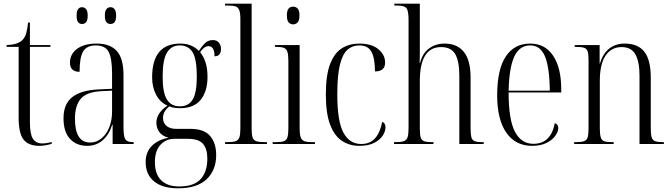

<svg xmlns="http://www.w3.org/2000/svg" viewBox="-20 -780 3640 1040"><path d="M193 10Q135 10 108 -23.5Q81 -57 81 -143V-526H16V-536Q46 -537 65.5 -543Q85 -549 98 -560Q115 -575 122 -600Q129 -625 132 -658H142V-536H253V-526H142V-119Q142 -53 158.5 -28Q175 -3 209 -3Q232 -3 260 -11V-1Q247 3 229 6.5Q211 10 193 10Z M452 10Q394 10 359 -28Q324 -66 324 -140Q324 -217 372 -254.5Q420 -292 518 -296L587 -299V-381Q587 -464 568.5 -499Q550 -534 499 -534Q450 -534 430.5 -501.5Q411 -469 411 -391Q359 -391 359 -441Q359 -487 397.5 -515.5Q436 -544 503 -544Q576 -544 612.5 -504Q649 -464 649 -372V-89Q649 -39 659.5 -24.5Q670 -10 701 -10H704V0H590V-105H588Q572 -52 537 -21Q502 10 452 10ZM468 -8Q503 -8 530 -30.5Q557 -53 572 -91Q587 -129 587 -175V-289L528 -286Q449 -282 417.5 -245Q386 -208 386 -137Q386 -8 468 -8ZM579 -650Q565 -650 556.5 -660Q548 -670 548 -695Q548 -720 556.5 -730.5Q565 -741 579 -741Q592 -741 600.5 -730.5Q609 -720 609 -695Q609 -670 600.5 -660Q592 -650 579 -650ZM424 -650Q411 -650 403 -660Q395 -670 395 -695Q395 -720 403 -730.5Q411 -741 424 -741Q438 -741 446.5 -730.5Q455 -720 455 -695Q455 -670 446.5 -660Q438 -650 424 -650Z M945 240Q860 240 814.5 202.5Q769 165 769 98Q769 44 802 10.5Q835 -23 893 -34Q858 -43 842.5 -65.5Q827 -88 827 -115Q827 -140 841 -163Q855 -186 887 -208Q848 -225 826 -266Q804 -307 804 -361Q804 -544 957 -544Q1019 -544 1057 -504Q1070 -525 1088 -544Q1106 -563 1133 -563Q1154 -563 1165.5 -549Q1177 -535 1177 -516Q1177 -475 1142 -475Q1142 -530 1109 -530Q1086 -530 1064 -497Q1082 -476 1093 -443Q1104 -410 1104 -364Q1104 -286 1067.5 -240Q1031 -194 956 -194Q941 -194 925.5 -196Q910 -198 897 -204Q878 -188 870.5 -173Q863 -158 863 -142Q863 -113 882.5 -97.5Q902 -82 934 -82H1011Q1086 -82 1118.5 -43Q1151 -4 1151 60Q1151 142 1099 191Q1047 240 945 240ZM954 -204Q1001 -204 1023.5 -240.5Q1046 -277 1046 -365Q1046 -461 1023 -497.5Q1000 -534 953 -534Q909 -534 885 -496Q861 -458 861 -364Q861 -278 884 -241Q907 -204 954 -204ZM951 230Q1030 230 1066.5 190.5Q1103 151 1103 79Q1103 26 1079.5 -1Q1056 -28 998 -28H924Q879 -28 849 4.5Q819 37 819 98Q819 163 853 196.5Q887 230 951 230Z M1199 0V-10H1208Q1240 -10 1255.5 -15Q1271 -20 1276.5 -35.5Q1282 -51 1282 -84V-675Q1282 -709 1276 -725Q1270 -741 1255.5 -745.5Q1241 -750 1215 -750H1199V-760H1343V-85Q1343 -52 1348 -36Q1353 -20 1369 -15Q1385 -10 1417 -10H1426V0Z M1568 -648Q1553 -648 1543.5 -658.5Q1534 -669 1534 -696Q1534 -724 1543.5 -734Q1553 -744 1568 -744Q1582 -744 1592 -734Q1602 -724 1602 -696Q1602 -669 1592 -658.5Q1582 -648 1568 -648ZM1457 0V-10H1474Q1502 -10 1517 -15Q1532 -20 1537 -36.5Q1542 -53 1542 -86V-449Q1542 -482 1537 -498.5Q1532 -515 1518.5 -520.5Q1505 -526 1478 -526H1469V-536H1603V-86Q1603 -53 1608.5 -37Q1614 -21 1628.5 -15.5Q1643 -10 1671 -10H1686V0Z M1926 10Q1874 10 1833 -16.5Q1792 -43 1768.5 -104Q1745 -165 1745 -268Q1745 -374 1768.5 -434Q1792 -494 1832.5 -519Q1873 -544 1926 -544Q1993 -544 2029.5 -513.5Q2066 -483 2066 -441Q2066 -393 2011 -393Q2011 -463 1992.5 -498.5Q1974 -534 1926 -534Q1889 -534 1862.5 -511Q1836 -488 1821.5 -430.5Q1807 -373 1807 -269Q1807 -122 1840.5 -61Q1874 0 1936 0Q1985 0 2012.5 -32Q2040 -64 2050 -120Q2068 -114 2068 -90Q2068 -69 2053.5 -46Q2039 -23 2007.5 -6.5Q1976 10 1926 10Z M2114 0V-10H2124Q2153 -10 2168 -15.5Q2183 -21 2188 -37.5Q2193 -54 2193 -87V-673Q2193 -722 2181.5 -736Q2170 -750 2131 -750H2116V-760H2254V-512Q2254 -497 2254 -483.5Q2254 -470 2253 -438H2255Q2268 -491 2304 -517.5Q2340 -544 2388 -544Q2456 -544 2492.5 -499Q2529 -454 2529 -360V-86Q2529 -54 2533 -37.5Q2537 -21 2551 -15.5Q2565 -10 2592 -10H2600V0H2468V-369Q2468 -448 2446 -486.5Q2424 -525 2369 -525Q2254 -525 2254 -340V-86Q2254 -53 2258.5 -36.5Q2263 -20 2277.5 -15Q2292 -10 2321 -10H2328V0Z M2862 10Q2772 10 2722.5 -61.5Q2673 -133 2673 -263Q2673 -404 2719.5 -474Q2766 -544 2852 -544Q2932 -544 2976 -478.5Q3020 -413 3020 -296V-279H2735Q2735 -131 2769.5 -66Q2804 -1 2869 -1Q2917 -1 2946 -29.5Q2975 -58 2985 -113Q3004 -107 3004 -87Q3004 -67 2988 -44.5Q2972 -22 2940.5 -6Q2909 10 2862 10ZM2958 -289Q2957 -412 2932.5 -473Q2908 -534 2852 -534Q2794 -534 2766 -474Q2738 -414 2735 -289Z M3090 0V-10H3099Q3129 -10 3144 -15.5Q3159 -21 3163.5 -37.5Q3168 -54 3168 -87V-451Q3168 -484 3163.5 -500Q3159 -516 3144.5 -521Q3130 -526 3101 -526H3093V-536H3228V-436H3230Q3245 -489 3279.5 -516.5Q3314 -544 3363 -544Q3436 -544 3470.5 -499.5Q3505 -455 3505 -359V-87Q3505 -54 3509.5 -37.5Q3514 -21 3528 -15.5Q3542 -10 3570 -10H3576V0H3444V-371Q3444 -445 3422 -485Q3400 -525 3347 -525Q3291 -525 3260 -478.5Q3229 -432 3229 -342V-86Q3229 -53 3234 -36.5Q3239 -20 3253 -15Q3267 -10 3297 -10H3304V0Z"/></svg>

Font: Noto Serif Display Condensed Light
Style: Regular
Weight: 300
Width: 3
Designer: Monotype Design Team
Foundry: Monotype Imaging Inc.
Version: Version 2.009